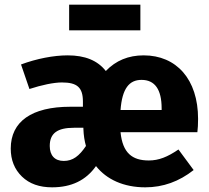

<svg xmlns="http://www.w3.org/2000/svg" viewBox="-20 -785 895 822"><path d="M581 -765H276V-655H581ZM828 -276C828 -446 735 -548 595 -548C530 -548 476 -526 433 -481C398 -526 344 -548 270 -548C210 -548 137 -534 70 -509L106 -404C158 -421 210 -432 245 -432C310 -432 335 -411 335 -350V-328H281C116 -328 26 -265 26 -149C26 -100 42 -60 74 -29C106 2 149 17 203 17C286 17 348 -13 391 -74C436 -17 509 17 602 17C678 17 747 -8 809 -57L744 -145C697 -113 660 -98 617 -98C546 -98 505 -130 496 -219H825C827 -235 828 -254 828 -276ZM672 -314H496C503 -406 533 -443 586 -443C643 -443 672 -402 672 -321ZM253 -96C214 -96 193 -120 193 -160C193 -215 226 -238 297 -238H337V-234C338 -205 342 -181 348 -160C319 -117 292 -96 253 -96Z"/></svg>

Font: Fira Sans
Style: Bold
Weight: 700
Designer: Carrois Corporate & Edenspiekermann AG
Foundry: Carrois Corporate GbR & Edenspiekermann AG
Version: Version 4.203